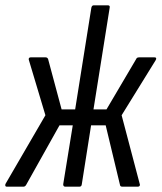

<svg xmlns="http://www.w3.org/2000/svg" viewBox="-38 -703 609 723"><path d="M-13 0Q-17 0 -18 -3.5Q-19 -7 -17 -11L133 -269L71 -476Q69 -481 71 -484Q73 -487 77 -487H134Q140 -487 143 -481L194 -291H245L306 -674Q308 -683 315 -683H368Q377 -683 375 -674L314 -291H363L475 -481Q477 -487 486 -487H544Q549 -487 550 -484Q551 -481 548 -476L420 -269L488 -11Q490 -7 488 -3.5Q486 0 481 0H423Q415 0 414 -6L360 -231H305L270 -9Q269 0 261 0H208Q200 0 200 -9L236 -231H186L60 -6Q56 0 50 0Z"/></svg>

Font: Sofia Sans Condensed
Style: Italic
Weight: 400
Italic angle: -9°
Designer: Botio Nikoltchev, Ani Petrova
Foundry: lettersoup
Version: Version 4.101